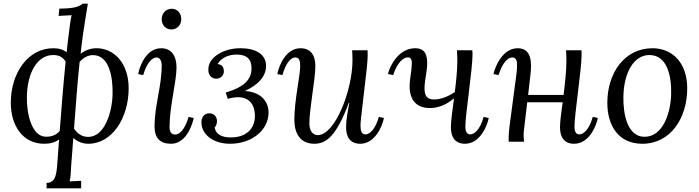

<svg xmlns="http://www.w3.org/2000/svg" viewBox="-20 -775 3823 1050"><path d="M431.6 -754.9C415.5 -741.2 392.6 -728 304.7 -728L300.3 -688L371.6 -691.9C368.7 -678.2 367.2 -673.8 362.3 -638.2C356 -591.8 350.1 -541 344.2 -488.8C325.7 -503.9 303.2 -511.2 271.5 -511.2C132.3 -511.2 39.1 -375 39.1 -212.9C39.1 -88.9 104 11.2 221.2 11.2C253.9 11.2 281.2 4.4 303.2 -12.7L295.9 85C290 163.1 291 225.1 234.9 225.1V254.9H423.8V213.9L360.8 216.8C367.2 193.8 367.2 161.1 369.1 133.8L380.9 -20.5C402.8 -1 430.2 11.2 462.9 11.2C593.8 11.2 683.6 -130.9 683.6 -292C683.6 -432.1 601.6 -511.2 508.3 -511.2C471.7 -511.2 444.3 -498.5 420.9 -481.4C424.3 -514.6 428.7 -547.9 433.6 -585C439.5 -629.9 452.6 -705.1 460.4 -754.9ZM230.5 -27.3C152.8 -28.8 125 -153.8 127 -246.1C128.9 -374 182.1 -474.1 271 -474.1C305.2 -474.1 323.7 -460.9 338.9 -438.5C325.7 -307.6 314.9 -169.9 306.6 -58.6C288.1 -36.6 262.7 -26.9 230.5 -27.3ZM595.7 -261.2C593.8 -164.1 553.7 -26.4 462.4 -26.4C430.2 -26.4 406.7 -41 384.8 -71.3C397.9 -250 406.2 -349.1 415.5 -436.5C439.9 -464.4 467.3 -473.6 488.3 -473.6C576.7 -473.6 597.7 -355 595.7 -261.2Z M918.5 -727.1C889.6 -727.1 864.3 -704.1 864.3 -669.9C864.3 -636.2 888.2 -613.8 917.5 -613.8C946.3 -613.8 971.2 -636.2 971.2 -669.9C971.2 -704.1 949.2 -727.1 918.5 -727.1ZM763.2 -364.3C783.2 -435.1 814.5 -460.9 836.4 -460.9C859.4 -460.9 864.3 -433.1 864.3 -416C864.3 -302.2 825.2 -198.7 825.2 -83C825.2 -21 854.5 11.2 915.5 11.2C990.2 11.2 1027.3 -73.7 1039.6 -129.9L1011.2 -135.7C991.2 -64.9 960.4 -39.1 938.5 -39.1C916.5 -39.1 907.2 -53.7 907.2 -81.1C907.2 -192.9 945.3 -327.1 945.3 -407.2C945.3 -469.2 917.5 -511.2 861.3 -511.2C781.2 -511.2 744.6 -417 735.4 -370.1Z M1225.6 -234.4C1327.6 -264.2 1374 -216.3 1374 -141.6C1374 -71.8 1328.6 -23.4 1241.2 -23.4C1193.8 -23.4 1160.6 -40 1153.8 -77.1C1164.6 -88.9 1166.5 -103 1166.5 -114.7C1166.5 -130.4 1155.3 -156.2 1124 -155.3C1097.7 -154.8 1081.5 -134.8 1081.5 -106C1081.5 -40 1145.5 11.2 1238.3 11.2C1360.4 11.2 1448.7 -66.4 1448.7 -158.7C1448.7 -222.7 1404.8 -272.5 1318.8 -277.3C1398.9 -313.5 1435.1 -362.8 1435.1 -414.1C1435.1 -480.5 1375.5 -511.2 1294.9 -511.2C1202.1 -511.7 1114.7 -460.4 1119.6 -390.1C1119.6 -362.3 1139.2 -344.7 1162.6 -344.7C1186.5 -344.7 1204.1 -361.8 1204.1 -384.3C1204.1 -406.2 1196.3 -421.4 1169.9 -424.8C1188 -455.1 1224.1 -476.6 1273.9 -476.6C1329.6 -476.6 1355.5 -451.7 1355.5 -401.4C1355.5 -341.8 1317.9 -299.8 1214.4 -268.6Z M1524.4 -364.3C1544.4 -435.1 1572.8 -460.9 1594.7 -460.9C1618.7 -460.9 1621.6 -439 1621.6 -414.1C1621.6 -356.9 1589.8 -230 1589.8 -119.1C1589.8 -49.8 1619.1 11.2 1699.2 11.2C1764.2 11.2 1819.8 -30.8 1887.7 -212.9H1890.6C1880.9 -163.1 1872.6 -116.7 1872.6 -79.1C1872.6 -24.9 1895.5 11.2 1949.7 11.2C2029.8 11.2 2070.8 -83 2079.6 -129.9L2051.8 -135.7C2031.7 -64.9 2000.5 -40 1978.5 -40C1957.5 -40 1951.7 -60.1 1951.7 -84C1951.7 -113.8 1952.6 -113.8 1970.7 -270C1985.8 -396 1990.7 -439.9 1990.7 -474.1C1990.7 -484.9 1990.7 -491.2 1989.7 -500H1905.8C1906.7 -482.9 1907.7 -466.8 1907.7 -446.8C1907.7 -277.8 1810.5 -36.1 1718.8 -36.1C1679.7 -36.1 1671.9 -76.2 1671.9 -99.1C1671.9 -183.1 1704.6 -337.9 1704.6 -414.1C1704.6 -476.1 1676.8 -511.2 1623.5 -511.2C1543.5 -511.2 1505.9 -417 1496.6 -370.1Z M2625 -135.7C2605 -64.9 2573.7 -40 2551.8 -40C2530.8 -40 2524.9 -60.1 2524.9 -84C2524.9 -146 2564 -397.9 2564 -474.1C2564 -484.9 2564 -491.2 2563 -500H2479C2480 -480.5 2481 -461.9 2481 -442.4C2481 -391.6 2474.6 -330.1 2467.3 -271.5C2432.1 -247.6 2390.6 -231 2354.5 -231C2310.1 -231 2298.8 -256.3 2302.2 -307.6C2304.7 -341.3 2312.5 -374 2315.4 -409.2C2320.3 -475.1 2304.7 -511.2 2250 -511.2C2161.6 -511.2 2112.8 -417.5 2101.6 -370.6L2129.9 -364.3C2153.8 -435.5 2186.5 -461.4 2210.4 -461.4C2232.4 -461.4 2233.4 -439.5 2231.4 -414.6C2229.5 -380.4 2222.7 -349.1 2220.7 -320.3C2214.8 -236.3 2251 -184.1 2330.6 -184.1C2370.6 -184.1 2415.5 -197.3 2462.9 -237.3C2454.1 -171.9 2445.8 -112.8 2445.8 -79.1C2445.8 -24.9 2468.8 11.2 2522.9 11.2C2603 11.2 2644 -83 2652.8 -129.9Z M3221.7 -135.7C3201.7 -64.9 3170.4 -40 3148.4 -40C3127.4 -40 3121.6 -60.1 3121.6 -84C3121.6 -146 3160.6 -397.9 3160.6 -474.1C3160.6 -484.9 3160.6 -491.2 3159.7 -500H3075.7C3076.7 -480.5 3077.6 -461.9 3077.6 -442.4C3077.6 -386.7 3069.8 -319.3 3062 -255.9H2868.2L2880.4 -361.8C2889.6 -437.5 2886.2 -511.2 2811 -511.2C2731.4 -511.2 2689 -417 2678.7 -370.1L2706.5 -364.3C2728 -435.1 2759.3 -460.9 2781.2 -460.9C2804.2 -460.9 2808.1 -439.9 2807.6 -416C2807.1 -386.2 2806.2 -382.3 2785.2 -226.1C2768.6 -100.1 2762.2 -60.1 2761.7 -25.9C2761.7 -15.1 2761.2 -8.8 2762.2 0H2846.2C2843.8 -19 2842.3 -38.1 2845.2 -62.5L2863.3 -215.8H3057.1C3049.3 -160.2 3042.5 -109.4 3042.5 -79.1C3042.5 -24.9 3065.4 11.2 3119.6 11.2C3199.7 11.2 3240.7 -83 3249.5 -129.9Z M3548.3 -511.2C3394.5 -511.2 3301.3 -375 3301.3 -212.9C3301.3 -88.9 3361.3 11.2 3493.2 11.2C3648.4 11.2 3738.3 -130.9 3738.3 -292C3738.3 -432.1 3656.2 -511.2 3548.3 -511.2ZM3533.2 -474.1C3631.3 -472.2 3652.3 -355 3650.4 -261.2C3648.4 -164.1 3608.4 -24.9 3502.4 -26.9C3410.2 -28.8 3387.2 -153.8 3389.2 -246.1C3391.1 -374 3444.3 -475.1 3533.2 -474.1Z"/></svg>

Font: Lora Italic
Style: Regular
Weight: 400
Italic angle: -3°
Designer: Olga Karpushina, Alexei Vanyashin
Foundry: Cyreal
Version: Version 1.011;PS 001.011;hotconv 1.0.70;makeotf.lib2.5.58329